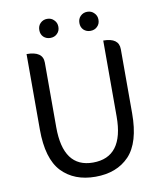

<svg xmlns="http://www.w3.org/2000/svg" viewBox="-98 -988 916 1080"><g transform="rotate(-10 360.5 -448.0)"><path d="M553 -61Q482 13 360 13Q239 13 168 -61Q97 -136 97 -303V-734Q190 -734 190 -669V-300Q190 -68 360 -68Q535 -68 535 -300V-734Q624 -734 624 -669V-303Q624 -136 553 -61ZM284 -815Q269 -800 245 -800Q222 -800 206 -815Q191 -830 191 -854Q191 -878 206 -893Q222 -909 245 -909Q269 -909 284 -893Q300 -878 300 -854Q300 -830 284 -815ZM513 -815Q498 -800 474 -800Q451 -800 435 -815Q420 -830 420 -854Q420 -878 435 -893Q451 -909 474 -909Q498 -909 513 -893Q529 -878 529 -854Q529 -830 513 -815Z"/></g></svg>

Font: Swei Toothpaste CJK TC
Style: Regular
Weight: 400
Version: Version 1.0